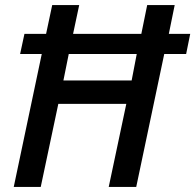

<svg xmlns="http://www.w3.org/2000/svg" viewBox="-20 -734 767 754"><path d="M34 0 144 -522H59L76 -601H161L185 -714H291L267 -601H535L558 -714H666L643 -601H727L711 -522H625L515 0H407L476 -326H209L140 0ZM229 -418H497L517 -522H250Z"/></svg>

Font: Noto Sans Display Medium
Style: Italic
Weight: 500
Italic angle: -12°
Designer: Monotype Design Team
Foundry: Monotype Imaging Inc.
Version: Version 2.003